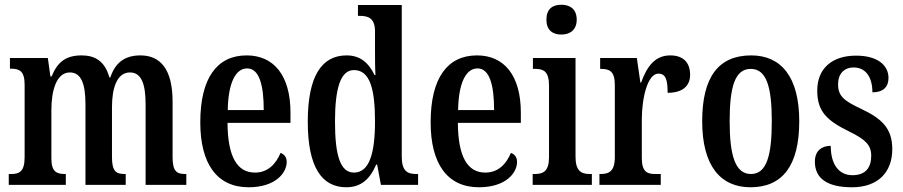

<svg xmlns="http://www.w3.org/2000/svg" viewBox="-20 -781 3816 811"><path d="M17 0H258V-46H256C220 -46 197 -54 197 -112V-316C197 -400 219 -475 275 -475C324 -475 341 -425 341 -340V0H511V-46H508C472 -46 453 -55 453 -117V-329C453 -407 473 -475 529 -475C578 -475 595 -425 595 -340V0H767V-46H764C728 -46 709 -55 709 -117V-352C709 -488 658 -547 573 -547C511 -547 468 -520 446 -454H442C423 -523 381 -547 325 -547C259 -547 223 -520 198 -458H193L182 -536H22V-491H25C61 -491 84 -482 84 -424V-117C84 -55 61 -46 26 -46H17Z M1030 10C1144 10 1191 -51 1191 -97C1191 -118 1180 -130 1165 -135C1146 -90 1113 -52 1057 -52C982 -52 942 -118 941 -262H1207V-305C1207 -463 1136 -547 1022 -547C897 -547 826 -452 826 -264C826 -90 896 10 1030 10ZM1094 -316H942C944 -429 974 -492 1024 -492C1075 -492 1094 -422 1094 -316Z M1443 10C1507 10 1544 -27 1569 -86H1573L1589 0H1746V-46H1738C1700 -46 1677 -59 1677 -120V-760H1492V-714H1499C1534 -714 1564 -706 1564 -648V-572C1564 -534 1564 -495 1566 -464H1562C1539 -512 1505 -547 1444 -547C1339 -547 1280 -460 1280 -267C1280 -75 1339 10 1443 10ZM1475 -52C1418 -52 1395 -123 1395 -267C1395 -407 1418 -485 1475 -485C1542 -485 1564 -407 1564 -268C1564 -133 1540 -52 1475 -52Z M2003 10C2117 10 2164 -51 2164 -97C2164 -118 2153 -130 2138 -135C2119 -90 2086 -52 2030 -52C1955 -52 1915 -118 1914 -262H2180V-305C2180 -463 2109 -547 1995 -547C1870 -547 1799 -452 1799 -264C1799 -90 1869 10 2003 10ZM2067 -316H1915C1917 -429 1947 -492 1997 -492C2048 -492 2067 -422 2067 -316Z M2351 -635C2387 -635 2416 -654 2416 -698C2416 -743 2387 -761 2351 -761C2314 -761 2288 -743 2288 -698C2288 -654 2314 -635 2351 -635ZM2230 0H2480V-46H2471C2435 -46 2411 -59 2411 -119V-536H2231V-490H2243C2277 -490 2299 -477 2299 -421V-117C2299 -58 2275 -46 2239 -46H2230Z M2512 0H2771V-46H2748C2715 -46 2691 -54 2691 -113V-276C2691 -366 2715 -470 2761 -470C2792 -470 2800 -444 2800 -389C2861 -389 2895 -416 2895 -465C2895 -514 2869 -547 2811 -547C2746 -547 2712 -499 2688 -432H2685L2670 -536H2515V-490H2518C2554 -490 2577 -481 2577 -422V-118C2577 -55 2551 -46 2515 -46H2512Z M3150 10C3285 10 3356 -81 3356 -269C3356 -457 3279 -547 3153 -547C3016 -547 2946 -457 2946 -269C2946 -81 3023 10 3150 10ZM3152 -46C3086 -46 3062 -123 3062 -269C3062 -416 3085 -490 3151 -490C3217 -490 3240 -416 3240 -269C3240 -123 3218 -46 3152 -46Z M3579 10C3688 10 3749 -53 3749 -151C3749 -241 3702 -281 3618 -321C3545 -355 3520 -375 3520 -425C3520 -469 3545 -496 3586 -496C3633 -496 3665 -460 3665 -391C3711 -391 3733 -414 3733 -452C3733 -502 3691 -546 3596 -546C3498 -546 3432 -495 3432 -398C3432 -309 3474 -271 3568 -225C3635 -192 3660 -169 3660 -123C3660 -73 3636 -41 3581 -41C3522 -41 3489 -88 3489 -165C3454 -165 3422 -147 3422 -98C3422 -29 3472 10 3579 10Z"/></svg>

Font: Noto Serif Armenian ExtraCondensed SemiBold
Style: Regular
Weight: 600
Width: 2
Designer: Monotype Design Team
Foundry: Monotype Imaging Inc.
Version: Version 2.008